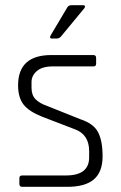

<svg xmlns="http://www.w3.org/2000/svg" viewBox="-20 -723 467 743"><path d="M257 -703H302Q307 -703 308.5 -699.5Q310 -696 307 -692L217 -583Q210 -574 200 -574H180Q170 -574 176 -586L239 -692Q244 -703 257 -703ZM240 0H66Q55 0 55 -11V-34Q55 -44 66 -44H235Q325 -44 325 -114V-138Q325 -203 269 -223L144 -271Q93 -291 71.5 -318Q50 -345 50 -393Q50 -510 179 -510H341Q352 -510 352 -499V-476Q352 -466 341 -466H184Q143 -466 122.5 -448Q102 -430 102 -406V-383Q102 -355 117.5 -339Q133 -323 165 -312L290 -262Q342 -245 359.5 -211.5Q377 -178 377 -118Q377 -58 343.5 -29Q310 0 240 0Z"/></svg>

Font: Rajdhani
Style: Regular
Weight: 400
Designer: Satya Rajpurohit, Jyotish Sonowal
Foundry: Indian Type Foundry
Version: Version 1.201;PS 1.0;hotconv 1.0.78;makeotf.lib2.5.61930; tt